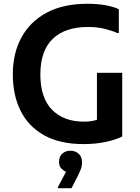

<svg xmlns="http://www.w3.org/2000/svg" viewBox="-20 -752 742 1018"><path d="M48 -358Q48 -470 94 -554Q140 -638 228 -685Q316 -732 443 -732Q498 -732 541 -724Q584 -716 610 -703V-577H601Q576 -589 535.5 -599Q495 -609 447 -609Q325 -609 259.5 -546Q194 -483 194 -357Q194 -233 256 -170Q318 -107 425 -107Q465 -107 494 -117V-366H628V-28Q591 -10 538 1Q485 12 423 12Q298 12 214.5 -34.5Q131 -81 89.5 -164Q48 -247 48 -358ZM330 159Q318 154 305.5 141.5Q293 129 293 106Q293 79 310 63Q327 47 353 47Q379 47 397 63Q415 79 415 109Q415 130 407 149Q399 168 393 180L359 246H287V240Z"/></svg>

Font: Kufam SemiBold
Style: Regular
Weight: 600
Designer: Wael Morcos, Artur Schmal
Foundry: Original Type
Version: Version 1.300; ttfautohint (v1.8.3)